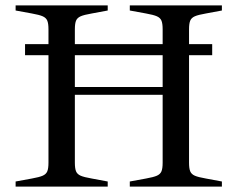

<svg xmlns="http://www.w3.org/2000/svg" viewBox="-20 -693 882 713"><path d="M682 -584V-529H768V-488H682V-89Q682 -67 686.5 -56.5Q691 -46 703.5 -40.5Q716 -35 745 -30L804 -19V0H462V-19L522 -30Q550 -35 562.5 -40.5Q575 -46 579.5 -56.5Q584 -67 584 -89V-341H258V-89Q258 -67 262.5 -56.5Q267 -46 279.5 -40.5Q292 -35 321 -30L380 -19V0H38V-19L98 -30Q126 -35 138.5 -40.5Q151 -46 155.5 -56.5Q160 -67 160 -89V-488H73V-529H160V-584Q160 -606 155.5 -616.5Q151 -627 138.5 -632.5Q126 -638 98 -643L38 -654V-673H380V-654L321 -643Q292 -638 279.5 -632.5Q267 -627 262.5 -616.5Q258 -606 258 -584V-529H584V-584Q584 -606 579.5 -616.5Q575 -627 562.5 -632.5Q550 -638 522 -643L462 -654V-673H804V-654L745 -643Q716 -638 703.5 -632.5Q691 -627 686.5 -616.5Q682 -606 682 -584ZM584 -488H258V-370H584Z"/></svg>

Font: Ibarra Real Nova
Style: Regular
Weight: 400
Designer: Jose Maria Ribagorda & Octavio Pardo
Foundry: Jose Maria Ribagorda
Version: Version 1.014